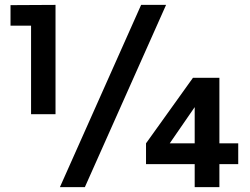

<svg xmlns="http://www.w3.org/2000/svg" viewBox="-20 -765 1022 785"><path d="M107 -298V-660H23V-744L207 -745V-298ZM225 0 557 -745H659L327 0ZM954 -179V-94H877V0H776V-94H577V-179L769 -447H877V-179ZM674 -179H776V-327Z"/></svg>

Font: Plus Jakarta Text
Style: Bold
Weight: 700
Designer: Gumpita Rahayu
Foundry: Tokotype Studio
Version: Version 1.000